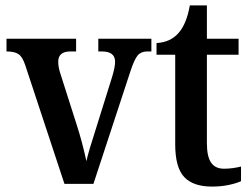

<svg xmlns="http://www.w3.org/2000/svg" viewBox="-20 -679 929 709"><path d="M73 -439Q63 -469 48.5 -479Q34 -489 4 -489V-536H261V-489H240Q195 -489 195 -451Q195 -431 203 -407L263 -219Q284 -154 299 -84Q307 -120 334 -203L394 -395Q405 -431 405 -451Q405 -489 356 -489H343V-536H539V-489H524Q501 -489 488.5 -474.5Q476 -460 461 -414L325 0H218Z M627 -146V-477H558V-520Q610 -523 640 -558Q669 -591 681 -659H744V-536H861V-477H744V-150Q744 -101 759.5 -78.5Q775 -56 807 -56Q838 -56 870 -64V-10Q853 -2 824.5 4Q796 10 763 10Q693 10 660 -25.5Q627 -61 627 -146Z"/></svg>

Font: Noto Serif NarrowSemiBold
Style: Regular
Weight: 600
Width: 4
Designer: Monotype Design Team
Foundry: Monotype Imaging Inc.
Version: Version 1.001